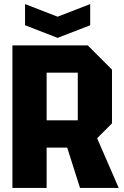

<svg xmlns="http://www.w3.org/2000/svg" viewBox="-20 -923 608 943"><path d="M209 -332H362V-566H209ZM530 -581V-317L457 -244L563 0H373L310 -198H209V0H41V-700H411ZM423 -903V-799L263 -737L103 -799V-903L263 -841Z"/></svg>

Font: Tektur SemiCondensed
Style: Bold
Weight: 700
Width: 4
Designer: Adam Jagosz
Foundry: Adam Jagosz
Version: Version 1.005;gftools[0.9.30]